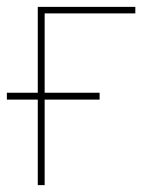

<svg xmlns="http://www.w3.org/2000/svg" viewBox="-30 -539 438 559"><path d="M-10 -249V-269H260V-249ZM80 0V-519H364V-500H100V0Z"/></svg>

Font: Raleway Thin
Style: Regular
Weight: 100
Designer: Matt McInerney, Pablo Impallari, Rodrigo Fuenzalida
Foundry: Matt McInerney, Pablo Impallari, Rodrigo Fuenzalida
Version: Version 4.026